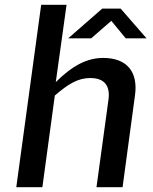

<svg xmlns="http://www.w3.org/2000/svg" viewBox="-20 -782 638 802"><path d="M157 0 209 -383C266 -432 306 -456 357 -456C418 -456 441 -422 433 -365L383 0H492L544 -385C557 -480 512 -540 411 -540C346 -540 284 -510 213 -439L258 -762H152L48 0ZM592 -622 484 -746H407L265 -622H361L445 -695L505 -622Z"/></svg>

Font: Cheyenne Sans Medium
Style: Italic
Weight: 500
Italic angle: -8.13011°
Designer: The Public Sans project authors (U.S. Web Design System), Libre Franklin designed by Pablo Impallari and Rodrigo Fuenzal
Foundry: The Cheyenne Sans Project Authors
Version: Version 2.007